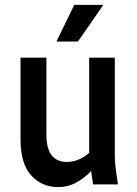

<svg xmlns="http://www.w3.org/2000/svg" viewBox="-20 -755 559 786"><path d="M64 -186V-519H170V-205Q170 -145 192 -118.5Q214 -92 253 -92Q302 -92 345 -129V-519H450V-123Q450 -102 451.5 -85Q453 -68 456 -46L463 0H361L353 -55Q326 -26 292 -7.5Q258 11 219 11Q151 11 107.5 -37Q64 -85 64 -186ZM211 -585 284 -735H403L299 -585Z"/></svg>

Font: Radio Canada Condensed Medium
Style: Regular
Weight: 500
Width: 3
Designer: Charles Daoud, Etienne Aubert Bonn, Alexandre Saumier Demers, Jacques Le Bailly
Foundry: Radio-Canada
Version: Version 2.104; ttfautohint (v1.8.4.7-5d5b);gftools[0.9.28.de